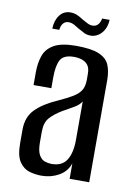

<svg xmlns="http://www.w3.org/2000/svg" viewBox="-75 -677 513 734"><g transform="rotate(10 181.0 -310.0)"><path d="M138 7Q114 7 91 0.5Q68 -6 52 -29Q36 -52 36 -101V-154Q36 -203 65.5 -233Q95 -263 150 -287Q183 -302 204 -314.5Q225 -327 235 -342.5Q245 -358 245 -384V-407Q245 -429 236.5 -440.5Q228 -452 213.5 -457Q199 -462 182 -462Q142 -462 129.5 -439.5Q117 -417 117 -371V-329H48V-378Q48 -415 58 -443.5Q68 -472 97 -488.5Q126 -505 182 -505Q241 -505 271 -492.5Q301 -480 311.5 -456Q322 -432 322 -396V0H246V-60Q235 -27 204.5 -10Q174 7 138 7ZM168 -44Q209 -44 226.5 -72.5Q244 -101 244 -150V-300Q235 -285 214.5 -273.5Q194 -262 173 -250Q143 -232 126.5 -213Q110 -194 110 -160V-117Q110 -85 119 -69Q128 -53 141.5 -48.5Q155 -44 168 -44ZM230 -553Q216 -553 205.5 -558Q195 -563 181 -571Q172 -577 161 -583Q150 -589 138 -589Q126 -589 118 -580Q110 -571 108 -554H81Q82 -586 97.5 -606.5Q113 -627 139 -627Q154 -627 166 -621.5Q178 -616 190 -608Q201 -602 210.5 -597Q220 -592 230 -592Q243 -592 251 -600.5Q259 -609 262 -625H291Q290 -602 281 -586Q272 -570 258.5 -561.5Q245 -553 230 -553Z"/></g></svg>

Font: Alumni Sans Thin Medium
Style: Regular
Weight: 500
Version: Version 1.018